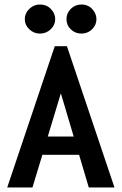

<svg xmlns="http://www.w3.org/2000/svg" viewBox="-20 -832 540 852"><path d="M374 0 331 -145H168L124 0H12L223 -627H277L488 0ZM250 -418 192 -226H307ZM157 -683Q130 -683 110 -702Q90 -721 90 -747Q90 -773 110 -792.5Q130 -812 157 -812Q187 -812 206 -792Q225 -772 225 -747Q225 -721 205 -702Q185 -683 157 -683ZM341 -683Q314 -683 294.5 -701.5Q275 -720 275 -747Q275 -774 294.5 -793Q314 -812 341 -812Q371 -812 389.5 -791.5Q408 -771 408 -747Q408 -721 388.5 -702Q369 -683 341 -683Z"/></svg>

Font: Inconsolata
Style: Bold
Weight: 700
Monospace: yes
Designer: Raph Levien, Cyreal, Brenton Simpson
Foundry: Raph Levien, Cyreal, Google
Version: Version 3.100; ttfautohint (v1.8.4.7-5d5b)